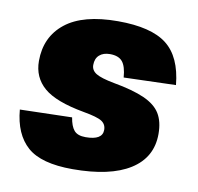

<svg xmlns="http://www.w3.org/2000/svg" viewBox="-68 -622 727 705"><g transform="rotate(10 296.0 -270.0)"><path d="M246 12Q129 12 77.5 -33.5Q26 -79 18 -170L212 -175Q217 -143 230 -127.5Q243 -112 273 -112Q336 -112 336 -150Q336 -171 319 -182Q302 -193 250 -202Q144 -221 100 -259Q56 -297 56 -358Q56 -448 121.5 -500Q187 -552 317 -552Q441 -552 499 -507Q557 -462 567 -358L373 -352Q370 -393 355.5 -410.5Q341 -428 309 -428Q284 -428 269.5 -415Q255 -402 255 -378Q255 -358 274 -346.5Q293 -335 341 -326Q414 -313 456.5 -294Q499 -275 517 -245.5Q535 -216 535 -170Q535 -82 460.5 -35Q386 12 246 12Z"/></g></svg>

Font: Geist Black
Style: Italic
Weight: 900
Italic angle: -12°
Designer: Basement.studio, Andrés Briganti, Mateo Zaragoza
Foundry: Basement.studio, Vercel, Andrés Briganti, Guido Ferreyra, Mateo Zaragoza
Version: Version 1.500; ttfautohint (v1.8.4.7-5d5b)